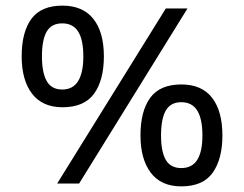

<svg xmlns="http://www.w3.org/2000/svg" viewBox="-20 -652 868 682"><path d="M569 -622H646L261 0H183ZM202 -271Q131 -271 94 -319Q57 -367 57 -452Q57 -538 91.5 -585Q126 -632 202 -632Q274 -632 311.5 -585Q349 -538 349 -452Q349 -367 314 -319Q279 -271 202 -271ZM201 -334Q239 -334 257.5 -364Q276 -394 276 -452Q276 -511 257.5 -540Q239 -569 201 -569Q163 -569 146 -540Q129 -511 129 -452Q129 -394 146 -364Q163 -334 201 -334ZM624 10Q552 10 515.5 -38.5Q479 -87 479 -171Q479 -257 513.5 -304.5Q548 -352 624 -352Q697 -352 733.5 -304.5Q770 -257 770 -171Q770 -87 735.5 -38.5Q701 10 624 10ZM624 -55Q662 -55 680.5 -84Q699 -113 699 -171Q699 -230 680.5 -259.5Q662 -289 624 -289Q586 -289 569 -259.5Q552 -230 552 -171Q552 -113 569 -84Q586 -55 624 -55Z"/></svg>

Font: uoriya25
Style: Book
Weight: 400
Designer: Jelle Bosma - Monotype Design Team
Foundry: Monotype Imaging Inc.
Version: Version 2.003